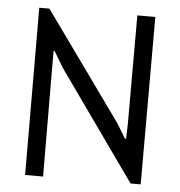

<svg xmlns="http://www.w3.org/2000/svg" viewBox="-51 -747 760 810"><g transform="rotate(5 328.5 -342.0)"><path d="M531.2 10.7Q542 10.7 574.2 10.7Q574.2 -166 574.2 -698.2Q555.7 -698.2 498 -698.2Q498 -583 498 -238.3Q497.1 -222.7 496.1 -175.8Q495.1 -175.8 491.2 -175.8Q481.4 -191.4 453.1 -238.3Q371.1 -352.5 126 -694.3Q115.2 -694.3 83 -694.3Q83 -517.6 85 13.7Q103.5 13.7 161.1 13.7Q160.2 -101.6 159.2 -447.3Q159.2 -464.8 159.2 -518.6Q160.2 -518.6 163.1 -518.6Q173.8 -501 206.1 -447.3Q287.1 -333 531.2 10.7Z"/></g></svg>

Font: Aptus Gothic JP
Style: Medium
Weight: 400
Designer: Fuminori Ogawa / Motoya
Version: Version 1